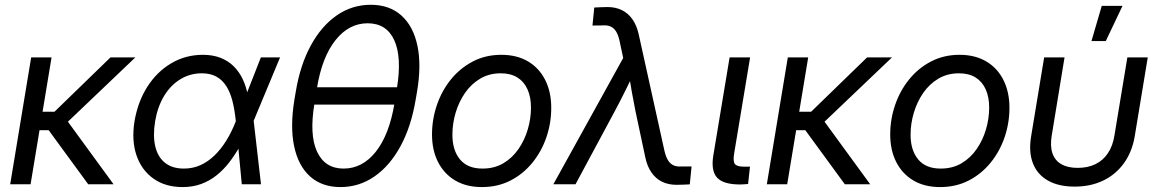

<svg xmlns="http://www.w3.org/2000/svg" viewBox="-20 -759 4770 791"><path d="M192.4 -522.5 106 0H22L108.4 -522.5ZM537.6 -522.5 223.1 -222.7H109.4L122.1 -298.8H204.6L435.1 -522.5ZM343.3 0 178.7 -225.1 232.9 -294.4 447.8 0Z M732.4 11.7Q661.1 11.7 612.1 -23.2Q563 -58.1 542.2 -119.4Q521.5 -180.7 534.2 -259.8Q547.9 -340.3 587.2 -401.9Q626.5 -463.4 685.5 -498.3Q744.6 -533.2 815.9 -533.2Q856.4 -533.2 887.9 -521Q919.4 -508.8 942.1 -486.6Q964.8 -464.4 979.5 -433.8Q994.1 -403.3 1001 -366.2H1031.2L1024.9 -262.7L1055.2 0H976.1L951.2 -262.7Q946.8 -307.1 937.5 -343.3Q928.2 -379.4 912.1 -404.5Q896 -429.7 871.3 -443.4Q846.7 -457 811.5 -457Q763.2 -457 723.1 -432.6Q683.1 -408.2 656.2 -364Q629.4 -319.8 619.1 -259.8Q609.4 -200.2 619.6 -156.2Q629.9 -112.3 659.7 -88.4Q689.5 -64.5 737.8 -64.5Q773.9 -64.5 805.2 -78.4Q836.4 -92.3 863.3 -118.2Q890.1 -144 912.4 -179.9Q934.6 -215.8 951.7 -259.8L1054.7 -522.5H1133.8L1024.4 -259.8L996.6 -156.2H967.8Q947.8 -120.1 924.1 -89.6Q900.4 -59.1 871.8 -36.4Q843.3 -13.7 808.8 -1Q774.4 11.7 732.4 11.7Z M1382.8 11.7Q1306.2 11.7 1257.3 -32.2Q1208.5 -76.2 1191.7 -157Q1174.8 -237.8 1192.9 -348.1L1198.2 -379.4Q1216.3 -490.2 1260 -570.8Q1303.7 -651.4 1366.9 -695.3Q1430.2 -739.3 1507.3 -739.3Q1584.5 -739.3 1633.5 -695.3Q1682.6 -651.4 1699.7 -570.8Q1716.8 -490.2 1697.8 -379.4L1692.4 -348.1Q1673.8 -237.3 1629.9 -156.5Q1585.9 -75.7 1522.7 -32Q1459.5 11.7 1382.8 11.7ZM1395.5 -64.5Q1473.1 -64.5 1528.3 -134Q1583.5 -203.6 1605 -332L1615.2 -395.5Q1636.2 -523.9 1604.2 -593.5Q1572.3 -663.1 1494.6 -663.1Q1417.5 -663.1 1362.1 -593.5Q1306.6 -523.9 1285.6 -395.5L1275.4 -332Q1253.9 -203.1 1286.4 -133.8Q1318.8 -64.5 1395.5 -64.5ZM1250.5 -328.1 1262.2 -399.4H1642.6L1630.9 -328.1Z M1965.3 11.7Q1901.4 11.7 1855.5 -15.4Q1809.6 -42.5 1784.7 -91.3Q1759.8 -140.1 1759.8 -205.1Q1759.8 -267.1 1779.8 -325.9Q1799.8 -384.8 1837.4 -431.4Q1875 -478 1927.7 -505.6Q1980.5 -533.2 2045.4 -533.2Q2109.4 -533.2 2155.5 -505.9Q2201.7 -478.5 2226.3 -429.2Q2251 -379.9 2251 -314.5Q2251 -252 2231 -193.4Q2210.9 -134.8 2173.1 -88.4Q2135.3 -42 2082.8 -15.1Q2030.3 11.7 1965.3 11.7ZM1967.8 -64.5Q2016.6 -64.5 2053.7 -86.4Q2090.8 -108.4 2116.2 -145.3Q2141.6 -182.1 2154.5 -226.6Q2167.5 -271 2167.5 -315.9Q2167.5 -358.9 2153.3 -390.6Q2139.2 -422.4 2111.6 -439.7Q2084 -457 2043 -457Q1995.6 -457 1958.5 -435.1Q1921.4 -413.1 1896 -376.5Q1870.6 -339.8 1857.2 -294.9Q1843.8 -250 1843.8 -203.6Q1843.8 -140.1 1875 -102.3Q1906.2 -64.5 1967.8 -64.5Z M2259.8 0 2547.4 -520 2532.7 -589.4Q2527.3 -614.7 2518.1 -629.4Q2508.8 -644 2495.4 -649.9Q2481.9 -655.8 2462.4 -654.3L2420.9 -653.8L2428.2 -728Q2439.9 -728.5 2453.9 -729.2Q2467.8 -730 2482.4 -730Q2516.1 -730 2542 -717.3Q2567.9 -704.6 2585.4 -679.7Q2603 -654.8 2611.3 -617.7L2717.3 -138.2Q2723.1 -112.8 2732.4 -98.1Q2741.7 -83.5 2755.4 -77.6Q2769 -71.8 2787.6 -73.2H2829.1L2821.8 0.5Q2810.1 1 2796.4 1.7Q2782.7 2.4 2767.6 2.4Q2733.4 2.4 2707.5 -10.3Q2681.6 -22.9 2664.1 -48.1Q2646.5 -73.2 2638.7 -109.9L2597.7 -302.7Q2589.4 -343.3 2582.5 -383.1Q2575.7 -422.9 2569.3 -461.9H2593.8Q2574.7 -422.9 2554.9 -382.8Q2535.2 -342.8 2513.7 -302.7L2351.1 0Z M3029.3 1Q2960 1 2934.3 -27.1Q2908.7 -55.2 2918.5 -117.2L2985.8 -522.5H3070.3L3004.9 -128.9Q2999 -95.2 3007.3 -83.7Q3015.6 -72.3 3046.4 -72.3Q3052.7 -72.3 3059.1 -72.3Q3065.4 -72.3 3069.8 -72.8L3062 -1Q3055.2 -0.5 3046.6 0.2Q3038.1 1 3029.3 1Z M3309.6 -522.5 3223.1 0H3139.2L3225.6 -522.5ZM3654.8 -522.5 3340.3 -222.7H3226.6L3239.3 -298.8H3321.8L3552.2 -522.5ZM3460.4 0 3295.9 -225.1 3350.1 -294.4 3564.9 0Z M3853 11.7Q3789.1 11.7 3743.2 -15.4Q3697.3 -42.5 3672.4 -91.3Q3647.5 -140.1 3647.5 -205.1Q3647.5 -267.1 3667.5 -325.9Q3687.5 -384.8 3725.1 -431.4Q3762.7 -478 3815.4 -505.6Q3868.2 -533.2 3933.1 -533.2Q3997.1 -533.2 4043.2 -505.9Q4089.4 -478.5 4114 -429.2Q4138.7 -379.9 4138.7 -314.5Q4138.7 -252 4118.7 -193.4Q4098.6 -134.8 4060.8 -88.4Q4022.9 -42 3970.5 -15.1Q3918 11.7 3853 11.7ZM3855.5 -64.5Q3904.3 -64.5 3941.4 -86.4Q3978.5 -108.4 4003.9 -145.3Q4029.3 -182.1 4042.2 -226.6Q4055.2 -271 4055.2 -315.9Q4055.2 -358.9 4041 -390.6Q4026.9 -422.4 3999.3 -439.7Q3971.7 -457 3930.7 -457Q3883.3 -457 3846.2 -435.1Q3809.1 -413.1 3783.7 -376.5Q3758.3 -339.8 3744.9 -294.9Q3731.4 -250 3731.4 -203.6Q3731.4 -140.1 3762.7 -102.3Q3793.9 -64.5 3855.5 -64.5Z M4407.2 9.8Q4341.3 9.8 4297.4 -15.1Q4253.4 -40 4235.4 -86.4Q4217.3 -132.8 4228 -197.3L4281.7 -522.5H4365.7L4313 -201.2Q4305.7 -157.7 4315.7 -127.9Q4325.7 -98.1 4352.1 -82.8Q4378.4 -67.4 4419.9 -67.4Q4461.9 -67.4 4493.2 -82.8Q4524.4 -98.1 4544.4 -127.9Q4564.5 -157.7 4571.3 -201.2L4624.5 -522.5H4708.5L4654.8 -197.3Q4644 -133.3 4610.4 -86.7Q4576.7 -40 4524.9 -15.1Q4473.1 9.8 4407.2 9.8ZM4476.6 -589.8 4519 -734.9H4604.5L4535.6 -589.8Z"/></svg>

Font: Inter 28pt
Style: Italic
Weight: 400
Italic angle: -9.3988°
Designer: Rasmus Andersson
Foundry: rsms
Version: Version 4.001;git-66647c0bb